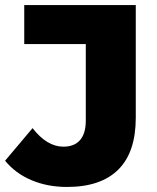

<svg xmlns="http://www.w3.org/2000/svg" viewBox="-40 -720 617 754"><path d="M223.1 14.2Q146.5 14.2 83.5 -12.5Q20.5 -39.1 -20 -88.9L87.9 -216.8Q144.5 -144 209 -144Q252 -144 274.4 -169.9Q296.9 -195.8 296.9 -246.1V-546.9H55.2V-700.2H493.2V-257.8Q493.2 -122.1 424.6 -54Q356 14.2 223.1 14.2Z"/></svg>

Font: Montserrat ExtraBold
Style: Regular
Weight: 800
Designer: Julieta Ulanovsky
Foundry: Julieta Ulanovsky
Version: Version 9.000